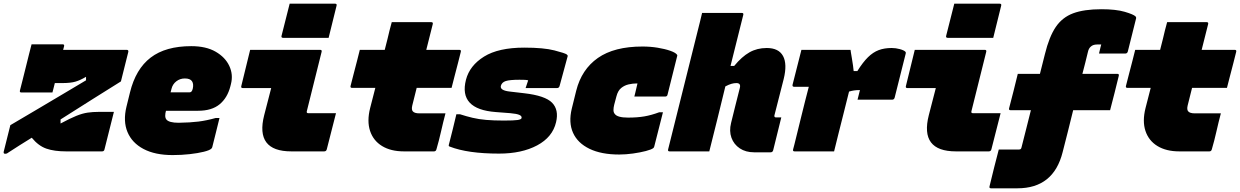

<svg xmlns="http://www.w3.org/2000/svg" viewBox="-61 -820 6717 1040"><path d="M110 -580H278Q289 -580 286 -569Q284 -561 281 -550H625Q636 -550 634 -539L594 -379Q526 -337 441.5 -283.5Q357 -230 267 -173V-151Q319 -179 352.5 -192.5Q386 -206 414 -210Q442 -214 474 -214H556Q543 -163 530.5 -112.5Q518 -62 505 -11Q503 0 492 0H297Q233 0 190 -15Q147 -30 111 -74Q78 -54 46 -33.5Q14 -13 -17 7Q-22 11 -26 12Q-30 13 -33 13Q-43 13 -41 2L-5 -142Q68 -185 145 -230.5Q222 -276 290 -316.5Q358 -357 405 -385V-404Q375 -386 348.5 -378Q322 -370 275 -370H236Q232 -355 229 -342Q226 -329 223 -319H55Q44 -319 47 -330Q53 -352 61 -385Q69 -418 78.5 -455Q88 -492 96 -525.5Q104 -559 110 -580Z M975 -570Q1055 -570 1107 -540Q1159 -510 1181 -463Q1203 -416 1190 -365L1187 -353Q1171 -290 1128.5 -255Q1086 -220 1012 -220H838Q834 -206 834 -193.5Q834 -181 840 -173Q854 -155 907 -155Q970 -156 1014 -161.5Q1058 -167 1108 -181H1128Q1118 -141 1108.5 -102Q1099 -63 1089 -24Q1088 -19 1084 -15Q1075 -6 1043 2Q1011 10 966.5 15Q922 20 874 20Q779 20 716.5 -13Q654 -46 629.5 -105Q605 -164 624 -242L643 -319Q674 -446 755 -508Q836 -570 975 -570ZM940 -395Q914 -395 894 -379.5Q874 -364 868 -339L863 -320H967Q972 -320 976 -324Q980 -328 983 -339Q989 -365 979 -380Q969 -395 940 -395Z M1294 -550H1673Q1684 -550 1681 -539Q1661 -459 1641 -378.5Q1621 -298 1601 -218Q1599 -212 1602 -209Q1604 -207 1608 -207H1759Q1746 -158 1734 -109Q1722 -60 1709 -11Q1706 0 1695 0H1517Q1320 0 1370 -196Q1380 -233 1389 -269.5Q1398 -306 1408 -343H1254Q1243 -343 1246 -354Q1258 -403 1270 -452Q1282 -501 1294 -550ZM1508 -800H1754Q1765 -800 1762 -789L1719 -615H1473Q1461 -615 1464 -626Z M1888 -550H2023Q2030 -578 2038 -609Q2043 -632 2049 -655Q2055 -678 2061 -700H2275Q2286 -700 2283 -689L2248 -550H2427Q2438 -550 2435 -539Q2430 -517 2420 -479.5Q2410 -442 2400.5 -404.5Q2391 -367 2385 -344H2196L2172 -248Q2167 -226 2175 -217Q2184 -206 2211 -206H2352Q2339 -157 2328 -108Q2317 -59 2303 -11Q2300 0 2290 0H2127Q2056 0 2008.5 -29Q1961 -58 1943.5 -111Q1926 -164 1944 -235Q1957 -288 1972 -344H1846Q1835 -344 1838 -355Q1844 -378 1853.5 -415.5Q1863 -453 1873 -490.5Q1883 -528 1888 -550Z M2779 -562Q2884 -562 2942 -547Q3000 -532 3009 -525Q3015 -520 3014 -516L2970 -354Q2967 -343 2956 -343H2786L2800 -385Q2791 -387 2781 -387.5Q2771 -388 2753 -388Q2700 -388 2678.5 -381Q2657 -374 2652 -355Q2646 -330 2701 -324L2778 -315Q2892 -302 2929.5 -263.5Q2967 -225 2951 -158Q2932 -77 2848.5 -32.5Q2765 12 2642 12Q2472 12 2375 -26Q2368 -28 2370 -35Q2381 -76 2391 -118Q2401 -160 2411 -201H2431Q2465 -190 2498.5 -182Q2532 -174 2572.5 -170.5Q2613 -167 2668 -167Q2724 -167 2743 -170Q2762 -173 2764 -180Q2767 -191 2752.5 -197.5Q2738 -204 2703 -207L2625 -213Q2422 -228 2463 -388Q2483 -465 2561 -513.5Q2639 -562 2779 -562Z M3419 -568Q3462 -568 3501.5 -561.5Q3541 -555 3569.5 -545Q3598 -535 3606 -524Q3609 -521 3607 -516L3555 -308Q3553 -297 3542 -297H3375L3380 -317Q3383 -330 3386 -342.5Q3389 -355 3392 -368H3387Q3367 -368 3344.5 -363Q3322 -358 3304 -343.5Q3286 -329 3278 -298L3266 -253Q3262 -237 3262 -224Q3262 -211 3269 -203Q3283 -183 3341 -183Q3391 -183 3429 -189.5Q3467 -196 3510 -212H3530Q3518 -166 3506.5 -119.5Q3495 -73 3483 -27Q3482 -22 3478 -18Q3468 -10 3437.5 -2Q3407 6 3368 11.5Q3329 17 3293 17Q3196 17 3132 -14Q3068 -45 3043 -100.5Q3018 -156 3036 -231L3060 -328Q3089 -444 3177.5 -506Q3266 -568 3419 -568Z M4092 -560Q4157 -560 4180.5 -516.5Q4204 -473 4184 -392Q4172 -343 4159 -294Q4146 -245 4134 -196Q4132 -190 4135 -187Q4137 -184 4142 -184H4171Q4160 -140 4149 -95Q4138 -50 4127 -6Q4124 5 4113 5H4024Q3978 5 3946 -16.5Q3914 -38 3901 -74Q3888 -110 3899 -154Q3910 -197 3921.5 -245Q3933 -293 3946 -342Q3954 -370 3928 -370Q3915 -370 3901 -366Q3887 -362 3868 -352Q3847 -264 3825 -176Q3803 -88 3781 0H3566Q3555 0 3558 -11Q3598 -171 3638 -331.5Q3678 -492 3718 -652Q3725 -679 3731 -704Q3737 -729 3742 -750H3957Q3968 -750 3965 -739Q3948 -670 3930.5 -601Q3913 -532 3896 -463H3916Q3957 -513 3998.5 -536.5Q4040 -560 4092 -560Z M4280 -550H4546Q4546 -550 4548 -536.5Q4550 -523 4553.5 -503.5Q4557 -484 4559.5 -465Q4562 -446 4563 -435H4583Q4613 -483 4640.5 -510Q4668 -537 4698.5 -548.5Q4729 -560 4769 -560Q4791 -560 4813 -554Q4835 -548 4843 -540Q4847 -536 4845 -530L4785 -291Q4782 -280 4771 -280H4584L4586 -288Q4589 -299 4591.5 -310Q4594 -321 4597 -332H4591Q4565 -332 4538 -324Q4523 -264 4509 -208Q4495 -152 4481 -97Q4475 -73 4469 -48.5Q4463 -24 4457 0H4243Q4232 0 4235 -11Q4236 -13 4242 -37.5Q4248 -62 4257.5 -100.5Q4267 -139 4278 -184Q4289 -229 4300 -272.5Q4311 -316 4320 -350H4240Q4230 -350 4232 -361Z M4894 -550H5273Q5284 -550 5281 -539Q5261 -459 5241 -378.5Q5221 -298 5201 -218Q5199 -212 5202 -209Q5204 -207 5208 -207H5359Q5346 -158 5334 -109Q5322 -60 5309 -11Q5306 0 5295 0H5117Q4920 0 4970 -196Q4980 -233 4989 -269.5Q4998 -306 5008 -343H4854Q4843 -343 4846 -354Q4858 -403 4870 -452Q4882 -501 4894 -550ZM5108 -800H5354Q5365 -800 5362 -789L5319 -615H5073Q5061 -615 5064 -626Z M5349 -10H5457Q5465 -10 5468 -13Q5471 -16 5472 -21Q5485 -71 5497.5 -121.5Q5510 -172 5523 -223H5413Q5402 -223 5405 -234Q5416 -275 5429 -327Q5442 -379 5452 -420H5572Q5579 -447 5585.5 -473.5Q5592 -500 5599 -527Q5622 -621 5657.5 -673.5Q5693 -726 5752 -748Q5811 -770 5905 -770Q5984 -770 6031.5 -756Q6079 -742 6090 -731Q6094 -727 6093 -721L6048 -541Q6045 -530 6034 -530H5892L5895 -543Q5898 -555 5899.5 -561.5Q5901 -568 5904 -579H5882Q5860 -579 5848 -568Q5836 -558 5832 -539Q5825 -510 5817.5 -480Q5810 -450 5802 -420H5991Q6002 -420 5999 -409Q5989 -368 5976 -316Q5963 -264 5952 -223H5752Q5738 -165 5723.5 -108Q5709 -51 5695 4Q5646 200 5450 200H5307Q5296 200 5299 189Q5311 139 5323.5 89Q5336 39 5349 -10Z M6088 -550H6223Q6230 -578 6238 -609Q6243 -632 6249 -655Q6255 -678 6261 -700H6475Q6486 -700 6483 -689L6448 -550H6627Q6638 -550 6635 -539Q6630 -517 6620 -479.5Q6610 -442 6600.5 -404.5Q6591 -367 6585 -344H6396L6372 -248Q6367 -226 6375 -217Q6384 -206 6411 -206H6552Q6539 -157 6528 -108Q6517 -59 6503 -11Q6500 0 6490 0H6327Q6256 0 6208.5 -29Q6161 -58 6143.5 -111Q6126 -164 6144 -235Q6157 -288 6172 -344H6046Q6035 -344 6038 -355Q6044 -378 6053.5 -415.5Q6063 -453 6073 -490.5Q6083 -528 6088 -550Z"/></svg>

Font: Recursive Mn Lnr St XBk
Style: Italic
Weight: 1000
Italic angle: -15°
Monospace: yes
Version: Version 1.079;hotconv 1.0.112;makeotfexe 2.5.65598; ttfautoh